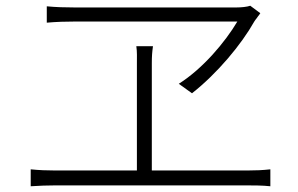

<svg xmlns="http://www.w3.org/2000/svg" viewBox="-20 -696 1040 669"><path d="M807 -621C765 -550 687 -457 603 -404L649 -371C737 -440 821 -541 866 -621C869 -625 871 -629 874 -632L879 -639C882 -642 884 -646 887 -650L852 -676C841 -672 820 -670 803 -670H241C206 -670 174 -671 143 -674V-617C176 -620 210 -621 243 -621ZM509 -102V-476C509 -499 510 -514 513 -535H455C458 -515 457 -495 457 -476V-102H171C144 -102 116 -103 87 -106V-47C117 -49 145 -50 171 -50H843C862 -50 895 -50 922 -47V-106C895 -103 871 -102 843 -102Z"/></svg>

Font: Spoqa Han Sans Neo Light
Style: Regular
Weight: 300
Designer: [Spoqa Han Sans Neo] Dong-huui Kim  Younghwa Kang  Yujin Lee  [Noto Sans] Ryoko NISHIZUKA  (kana & ideographs); Paul D. 
Foundry: Spoqa (http://www.spoqa-han-sans.com)
Version: Version 1.000